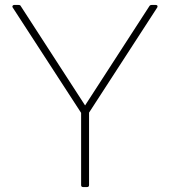

<svg xmlns="http://www.w3.org/2000/svg" viewBox="-20 -754 685 774"><path d="M315 0Q307 0 307 -8V-299L31 -724Q30 -725 30 -728Q30 -730 32 -732Q34 -734 37 -734H55Q62 -734 64 -729L323 -329L582 -729Q585 -734 591 -734H608Q613 -734 614.5 -731Q616 -728 614 -724L339 -300V-8Q339 0 331 0Z"/></svg>

Font: LINE Seed Sans KR Thin
Style: Regular
Weight: 250
Designer: LINE BX Design & Sandoll Inc & Dalton Maag Ltd
Foundry: Sandoll Inc.
Version: Version 1.000